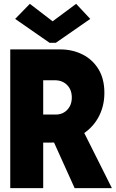

<svg xmlns="http://www.w3.org/2000/svg" viewBox="-20 -976 602 996"><path d="M169.9 -236.3V-381.8H270.5Q293.9 -381.8 312.5 -393.1Q331.1 -404.3 341.8 -424.1Q352.5 -443.8 352.5 -469.7Q352.5 -510.7 327.9 -535.2Q303.2 -559.6 265.6 -559.6H169.9V-719.7H292Q355.5 -719.7 407.5 -693.8Q459.5 -668 490.5 -617.7Q521.5 -567.4 521.5 -494.1Q521.5 -421.4 488 -363Q454.6 -304.7 392.3 -270.5Q330.1 -236.3 244.1 -236.3ZM33.2 0V-719.7H204.1V0ZM367.2 0 249 -261.7 376 -368.2 560.5 0ZM134.8 -956.1 252 -866.2H253.9L375 -956.1L448.2 -877.9L269.5 -753.9H237.3L58.6 -877.9Z"/></svg>

Font: Reddit Mono Black
Style: Regular
Weight: 900
Monospace: yes
Designer: Stephen Hutchings
Foundry: Reddit
Version: Version 1.014